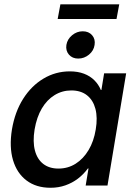

<svg xmlns="http://www.w3.org/2000/svg" viewBox="-20 -864 625 894"><path d="M215.3 10.3Q148.4 10.3 103.5 -23.7Q58.6 -57.6 40.5 -118.7Q22.5 -179.7 35.6 -261.2Q49.3 -342.8 87.6 -403.6Q126 -464.4 182.4 -498Q238.8 -531.7 305.2 -531.7Q342.3 -531.7 371.1 -520.8Q399.9 -509.8 419.4 -490.2Q439 -470.7 449.7 -444.8H452.1L464.8 -522.5H567.4L480.5 0H378.9L392.1 -79.6H389.2Q369.1 -52.2 342.8 -32.2Q316.4 -12.2 284.4 -1Q252.4 10.3 215.3 10.3ZM252 -79.1Q296.4 -79.1 332.3 -101.8Q368.2 -124.5 392.6 -165.5Q417 -206.5 425.8 -261.2Q435.1 -316.4 424.3 -357.2Q413.6 -397.9 385 -420.4Q356.4 -442.9 312 -442.9Q269.5 -442.9 234.1 -421.1Q198.7 -399.4 174.8 -359.1Q150.9 -318.8 141.1 -261.2Q131.8 -204.1 142.6 -163.3Q153.3 -122.6 181.4 -100.8Q209.5 -79.1 252 -79.1ZM344.2 -591.3Q316.9 -591.3 301 -609.6Q285.2 -627.9 289.1 -654.8Q293.5 -681.6 315.7 -700Q337.9 -718.3 365.2 -718.3Q393.1 -718.3 408.9 -700Q424.8 -681.6 420.4 -654.8Q416.5 -627.9 394.3 -609.6Q372.1 -591.3 344.2 -591.3ZM535.2 -843.8 522.5 -775.4H248.5L261.2 -843.8Z"/></svg>

Font: Inter 28pt Medium
Style: Italic
Weight: 500
Italic angle: -9.3988°
Designer: Rasmus Andersson
Foundry: rsms
Version: Version 4.001;git-66647c0bb